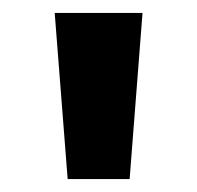

<svg xmlns="http://www.w3.org/2000/svg" viewBox="-20 -734 306 298"><path d="M201.2 -713.9 181.2 -456.1H85L64.9 -713.9Z"/></svg>

Font: Phetsarath
Style: Bold
Weight: 700
Designer: Danh Hong
Foundry: Danh Hong
Version: Version 1.01